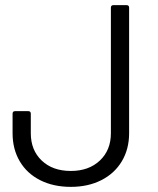

<svg xmlns="http://www.w3.org/2000/svg" viewBox="-20 -720 617 748"><path d="M29 -201V-277Q29 -287 39 -287H90Q100 -287 100 -277V-201Q100 -135 142.5 -94.5Q185 -54 256 -54Q326 -54 369 -94.5Q412 -135 412 -201V-690Q412 -700 422 -700H473Q483 -700 483 -690V-201Q483 -139 454.5 -91.5Q426 -44 374.5 -18Q323 8 256 8Q188 8 136.5 -18Q85 -44 57 -91.5Q29 -139 29 -201Z"/></svg>

Font: Barlow
Style: Regular
Weight: 400
Designer: Jeremy Tribby
Foundry: Tribby Type
Version: Version 1.408;December 10, 2018;FontCreator 11.5.0.2430 64-b